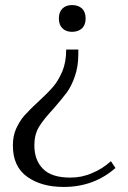

<svg xmlns="http://www.w3.org/2000/svg" viewBox="-20 -514 507 760"><path d="M227 -402C236 -393 249 -388 265 -388C282 -388 295 -393 305 -402C314 -411 319 -424 319 -441C319 -458 314 -471 305 -480C295 -489 282 -494 265 -494C249 -494 236 -489 227 -480C218 -471 213 -458 213 -441C213 -424 218 -411 227 -402ZM88 186C126 213 174 226 232 226C312 226 380 201 437 151C437 151 419 124 419 124C397 144 372 160 345 171C318 183 289 189 259 189C208 189 172 177 150 154C127 131 116 100 116 61C116 33 122 8 135 -13C148 -34 167 -57 192 -84C213 -108 230 -129 243 -146C256 -163 267 -185 276 -211C285 -236 290 -266 290 -299C290 -299 290 -318 290 -318C290 -318 242 -318 242 -318C242 -285 237 -257 227 -232C216 -207 204 -186 189 -169C174 -152 154 -132 129 -109C106 -88 89 -70 76 -56C63 -41 53 -24 44 -5C35 15 31 37 31 62C31 118 50 159 88 186Z"/></svg>

Font: BUSH 25 TRIRONG
Style: Regular
Weight: 400
Designer: Katatrad Team
Foundry: CadsonDemak